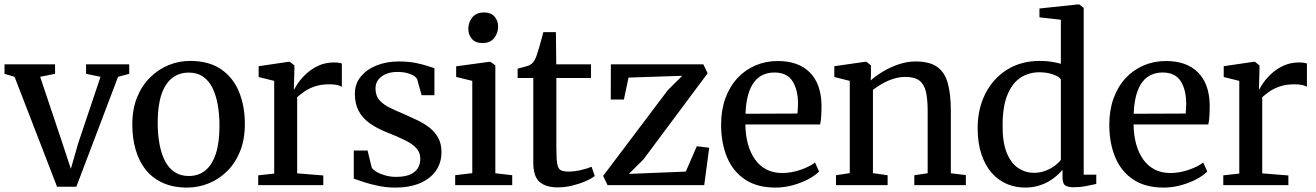

<svg xmlns="http://www.w3.org/2000/svg" viewBox="-24 -839 5964 870"><path d="M234.5 7 42 -491 -3.5 -504.5V-547.5H225.5V-504.5L158 -491L257.5 -194L297 -74L330.5 -190.5L431.5 -491L366 -504.5V-547.5H561.5V-504.5L511 -491L322 7Z M575.5 -274.5Q575.5 -344.5 597.2 -398Q619 -451.5 656.2 -488.2Q693.5 -525 740.2 -544Q787 -563 836.5 -563Q923 -563 978 -525Q1033 -487 1059.2 -422.5Q1085.5 -358 1085.5 -277.5Q1085.5 -207 1063.8 -153.2Q1042 -99.5 1004.8 -63Q967.5 -26.5 920.8 -7.8Q874 11 824.5 11Q760 11 712.8 -10.8Q665.5 -32.5 635.2 -71.2Q605 -110 590.2 -162Q575.5 -214 575.5 -274.5ZM831.5 -41.5Q875.5 -41.5 906.5 -66.8Q937.5 -92 954 -142.5Q970.5 -193 970.5 -269Q970.5 -319.5 962.8 -363.5Q955 -407.5 938.8 -440.5Q922.5 -473.5 896 -491.8Q869.5 -510 831.5 -510Q787 -510 755.5 -485Q724 -460 707.2 -409.8Q690.5 -359.5 690.5 -283Q690.5 -231.5 698.5 -187.5Q706.5 -143.5 723 -110.8Q739.5 -78 766.5 -59.8Q793.5 -41.5 831.5 -41.5Z M1146 0V-44.5L1218.5 -52.5V-472.5L1148 -490V-539L1283.5 -559H1289.5L1310 -542.5V-522L1307.5 -434L1310 -435Q1314 -444.5 1327.8 -464.2Q1341.5 -484 1364.2 -505.2Q1387 -526.5 1418.5 -541.2Q1450 -556 1489.5 -556Q1503.5 -556 1511.5 -554.5Q1519.5 -553 1525 -551.5V-445.5Q1519.5 -450 1505.2 -453.5Q1491 -457 1468.5 -457Q1430.5 -457 1402.8 -447.5Q1375 -438 1355.5 -424.5Q1336 -411 1322.5 -398.5V-53.5L1441 -44V0Z M1766.5 11Q1729 11 1692 3.5Q1655 -4 1625.2 -13.8Q1595.5 -23.5 1579 -29.5V-157H1641.5L1660.5 -79.5Q1666.5 -69.5 1683.2 -59.8Q1700 -50 1723 -43.8Q1746 -37.5 1770.5 -37.5Q1809 -37.5 1833.2 -47.8Q1857.5 -58 1869 -76.5Q1880.5 -95 1880.5 -119.5Q1880.5 -147.5 1863 -167Q1845.5 -186.5 1812 -203.2Q1778.5 -220 1731 -238.5Q1683 -257.5 1650.2 -281.2Q1617.5 -305 1600.8 -337.2Q1584 -369.5 1584 -413.5Q1584 -458.5 1610.2 -491.2Q1636.5 -524 1681.8 -542.2Q1727 -560.5 1783 -560.5Q1826 -560.5 1857.5 -554.2Q1889 -548 1910.5 -540.8Q1932 -533.5 1944.5 -530V-407.5H1886.5L1866 -480.5Q1861.5 -489.5 1848.8 -497Q1836 -504.5 1818 -508.8Q1800 -513 1779.5 -513Q1750 -513.5 1727 -504.5Q1704 -495.5 1690.8 -478.8Q1677.5 -462 1677.5 -438.5Q1677.5 -405 1696 -384.5Q1714.5 -364 1743.8 -350Q1773 -336 1805.5 -322.5Q1837.5 -308.5 1868.2 -293.8Q1899 -279 1923.2 -259.8Q1947.5 -240.5 1962 -213.8Q1976.5 -187 1976.5 -150Q1976.5 -102 1951.5 -65.8Q1926.5 -29.5 1879.5 -9.2Q1832.5 11 1766.5 11Z M2038.5 0V-45L2116 -54.5V-472.5L2043 -490.5V-538.5L2193.5 -559H2198.5L2220.5 -542.5V-54L2297 -45V0ZM2161.5 -644Q2130.5 -644 2114.2 -662.8Q2098 -681.5 2098 -708.5Q2098 -737.5 2116 -760Q2134 -782.5 2169 -782.5H2170Q2200.5 -782.5 2216.8 -764Q2233 -745.5 2233 -718.5Q2233 -689 2215.2 -666.5Q2197.5 -644 2162.5 -644Z M2502.5 10Q2450 10 2421.2 -14.5Q2392.5 -39 2392.5 -102.5V-485.5H2321.5V-528Q2331 -530.5 2343 -533.5Q2355 -536.5 2365.2 -539.8Q2375.5 -543 2380.5 -547Q2387 -551 2391.2 -556.2Q2395.5 -561.5 2399.2 -568.2Q2403 -575 2406.5 -584.5Q2411 -596.5 2417.2 -617.8Q2423.5 -639 2429.2 -660Q2435 -681 2438 -693.5H2495L2496.5 -547.5H2654V-485.5H2497V-170.5Q2497 -120 2501 -97Q2505 -74 2517 -67.8Q2529 -61.5 2553 -61.5Q2579.5 -61.5 2610 -68.8Q2640.5 -76 2656.5 -83.5L2671 -41.5Q2656 -29.5 2629 -17.8Q2602 -6 2569 2Q2536 10 2502.5 10Z M3067.5 -495.5 2824 -487.5 2803 -388H2743.5L2744 -547.5H3163L3182.5 -507L2891.5 -116.5L2825.5 -51L3083.5 -61.5L3133.5 -176.5L3189.5 -169.5L3167 0H2729L2709 -42L3002 -430.5Z M3490 11Q3407.5 11 3352.8 -25Q3298 -61 3270.8 -125.5Q3243.5 -190 3243.5 -274Q3243.5 -340 3262.8 -393.2Q3282 -446.5 3316.8 -484.2Q3351.5 -522 3398.5 -542.2Q3445.5 -562.5 3500.5 -562.5Q3593 -562.5 3644.5 -511.8Q3696 -461 3698.5 -365.5Q3698.5 -335.5 3697.2 -313.5Q3696 -291.5 3692 -275H3353.5Q3354 -227 3365 -186.8Q3376 -146.5 3396.8 -117Q3417.5 -87.5 3448.5 -71.2Q3479.5 -55 3520.5 -55Q3562 -55 3604.2 -69.8Q3646.5 -84.5 3669 -102.5L3687.5 -62Q3669.5 -43.5 3638.5 -27Q3607.5 -10.5 3568.8 0.2Q3530 11 3490 11ZM3354 -323.5 3589.5 -324.5Q3590.5 -334 3591.2 -346.5Q3592 -359 3592 -368.5Q3592 -431.5 3567.2 -471Q3542.5 -510.5 3484.5 -510.5Q3457 -510.5 3434 -500.2Q3411 -490 3393.8 -468Q3376.5 -446 3366.2 -410.2Q3356 -374.5 3354 -323.5Z M3826.5 -54.5V-472.5L3756.5 -490V-539L3896 -559H3902.5L3922.5 -542.5V-501L3921.5 -474.5Q3942.5 -494 3975.5 -514Q4008.5 -534 4047.2 -547.2Q4086 -560.5 4125 -560.5Q4187 -560.5 4221.8 -536.5Q4256.5 -512.5 4270.5 -462.8Q4284.5 -413 4284.5 -336V-54L4352.5 -45.5V0H4119V-45L4179.5 -54V-335Q4179.5 -388 4171.8 -422.5Q4164 -457 4142.2 -473.8Q4120.5 -490.5 4078.5 -490.5Q4051.5 -490.5 4024.5 -482Q3997.5 -473.5 3973.8 -459.8Q3950 -446 3931.5 -432V-54.5L3998 -45V0H3764V-45Z M4621 11Q4578 11 4539 -5.2Q4500 -21.5 4470.2 -55Q4440.5 -88.5 4423.2 -139.5Q4406 -190.5 4406 -259.5Q4406 -344.5 4440.2 -413.2Q4474.5 -482 4538 -522.5Q4601.5 -563 4689 -563Q4716 -563 4740.2 -559.2Q4764.5 -555.5 4783 -550V-749.5L4686 -760.5V-800.5L4860.5 -819H4866L4886.5 -803.5V-47.5H4943.5V-5.5Q4924 -1 4896.8 4.2Q4869.5 9.5 4840.5 9.5Q4816.5 9.5 4803.5 1.5Q4790.5 -6.5 4790.5 -36.5V-70Q4774.5 -50 4749.8 -31.2Q4725 -12.5 4692.5 -0.8Q4660 11 4621 11ZM4661 -56Q4689.5 -56 4713.5 -65.2Q4737.5 -74.5 4755.5 -88Q4773.5 -101.5 4783 -114.5V-479.5Q4775.5 -492 4747.5 -501.8Q4719.5 -511.5 4685.5 -511.5Q4637.5 -511.5 4600.2 -487Q4563 -462.5 4541.2 -410.2Q4519.5 -358 4519 -274Q4518 -196.5 4537.2 -148.2Q4556.5 -100 4589.2 -78Q4622 -56 4661 -56Z M5249 11Q5166.5 11 5111.8 -25Q5057 -61 5029.8 -125.5Q5002.5 -190 5002.5 -274Q5002.5 -340 5021.8 -393.2Q5041 -446.5 5075.8 -484.2Q5110.5 -522 5157.5 -542.2Q5204.5 -562.5 5259.5 -562.5Q5352 -562.5 5403.5 -511.8Q5455 -461 5457.5 -365.5Q5457.5 -335.5 5456.2 -313.5Q5455 -291.5 5451 -275H5112.5Q5113 -227 5124 -186.8Q5135 -146.5 5155.8 -117Q5176.5 -87.5 5207.5 -71.2Q5238.5 -55 5279.5 -55Q5321 -55 5363.2 -69.8Q5405.5 -84.5 5428 -102.5L5446.5 -62Q5428.5 -43.5 5397.5 -27Q5366.5 -10.5 5327.8 0.2Q5289 11 5249 11ZM5113 -323.5 5348.5 -324.5Q5349.5 -334 5350.2 -346.5Q5351 -359 5351 -368.5Q5351 -431.5 5326.2 -471Q5301.5 -510.5 5243.5 -510.5Q5216 -510.5 5193 -500.2Q5170 -490 5152.8 -468Q5135.5 -446 5125.2 -410.2Q5115 -374.5 5113 -323.5Z M5519 0V-44.5L5591.5 -52.5V-472.5L5521 -490V-539L5656.5 -559H5662.5L5683 -542.5V-522L5680.5 -434L5683 -435Q5687 -444.5 5700.8 -464.2Q5714.5 -484 5737.2 -505.2Q5760 -526.5 5791.5 -541.2Q5823 -556 5862.5 -556Q5876.5 -556 5884.5 -554.5Q5892.5 -553 5898 -551.5V-445.5Q5892.5 -450 5878.2 -453.5Q5864 -457 5841.5 -457Q5803.5 -457 5775.8 -447.5Q5748 -438 5728.5 -424.5Q5709 -411 5695.5 -398.5V-53.5L5814 -44V0Z"/></svg>

Font: Merriweather 36pt
Style: Regular
Weight: 400
Designer: Eben Sorkin
Foundry: Eben Sorkin
Version: Version 2.100